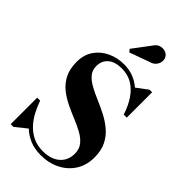

<svg xmlns="http://www.w3.org/2000/svg" viewBox="-299 -1097 1206 1206"><g transform="rotate(45 304.0 -494.5)"><path d="M321.5 14.5Q266.5 14.5 224.2 -3.2Q182 -21 150.5 -51L74.5 10H50.5V-225.5H77Q90.5 -186 110.5 -148Q130.5 -110 159 -79.5Q187.5 -49 225.5 -30.8Q263.5 -12.5 313.5 -12.5Q360.5 -12.5 395 -28.5Q429.5 -44.5 448.2 -74Q467 -103.5 467 -143.5Q467 -184.5 445.2 -211.8Q423.5 -239 387.8 -258.8Q352 -278.5 309.2 -296Q266.5 -313.5 223.8 -334Q181 -354.5 145.2 -383.5Q109.5 -412.5 88 -455.2Q66.5 -498 66.5 -560Q66.5 -623 97.2 -667.8Q128 -712.5 178.8 -736.2Q229.5 -760 288.5 -760Q333 -760 371.2 -745.8Q409.5 -731.5 440 -704.5L514.5 -760H537V-534.5H510.5Q490.5 -595.5 460.5 -639.8Q430.5 -684 389.8 -707.8Q349 -731.5 297 -731.5Q237.5 -731.5 205 -703.8Q172.5 -676 172.5 -628Q172.5 -591.5 194 -566.2Q215.5 -541 251 -521.5Q286.5 -502 329.2 -484Q372 -466 414.2 -444.2Q456.5 -422.5 492 -392.5Q527.5 -362.5 549.2 -319.5Q571 -276.5 571 -215Q571 -145 538 -93.5Q505 -42 448.5 -13.8Q392 14.5 321.5 14.5ZM258.5 -835.5 244.5 -853.5 332.5 -970.5Q348 -994 369 -999.8Q390 -1005.5 409 -999.2Q428 -993 437 -979Q447.5 -963 445.5 -943Q443.5 -923 430 -906.5Q416.5 -890 392.5 -884Z"/></g></svg>

Font: Bodoni Moda SC 9pt
Style: Bold
Weight: 700
Designer: Owen Earl
Foundry: indestructible type
Version: Version 2.005